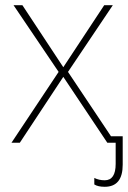

<svg xmlns="http://www.w3.org/2000/svg" viewBox="-20 -548 493 737"><path d="M382 169Q451 169 451 84V-25H406L241 -272L413 -528H380L223 -290L66 -528H32L205 -272L24 0H56L223 -253L392 0H424V81Q424 144 382 144Q360 144 342 135V160Q356 169 382 169Z"/></svg>

Font: Noto Sans Display Thin
Style: Regular
Weight: 250
Designer: Monotype Design Team
Foundry: Monotype Imaging Inc.
Version: Version 1.900